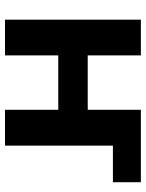

<svg xmlns="http://www.w3.org/2000/svg" viewBox="70 -638 569 748"><g transform="rotate(90 354.0 -264.5)"><path d="M497.6 -420.4V-529.3H690.4V-420.4ZM446.3 -322.3V-207.5H157.7V-322.3ZM196.3 -529.3V0H57.1V-529.3ZM547.9 -529.3V0H408.2V-529.3Z"/></g></svg>

Font: Inter Cardless Tabular Bold
Style: Bold
Weight: 700
Designer: Rasmus Andersson
Foundry: rsms
Version: Version 4.000;git-4fc901f